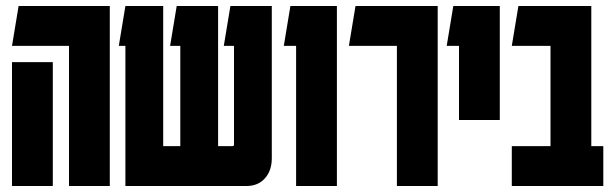

<svg xmlns="http://www.w3.org/2000/svg" viewBox="-20 -620 2051 640"><path d="M210 0V-467H20L42 -600H346V0ZM20 0V-413H156V0Z M524 -600V-133H581V-467H547L569 -600H707V-133H755Q760 -133 760 -138V-467H726L748 -600H886V-93Q886 -51 863 -25.5Q840 0 802 0H398V-467H376L398 -600Z M1103 -600V0H967V-467H926L948 -600Z M1439 -600V0H1303V-467H1143L1165 -600Z M1510 -220V-467H1469L1491 -600H1646V-220Z M1991 -133V0H1686V-133H1815V-467H1686L1708 -600H1951V-133Z"/></svg>

Font: Karantina
Style: Bold
Weight: 700
Designer: Rony Koch
Foundry: Rony Koch
Version: Version 1.000; ttfautohint (v1.8.3)